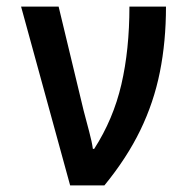

<svg xmlns="http://www.w3.org/2000/svg" viewBox="-20 -563 570 583"><path d="M193 0 44 -543H158L234 -227Q242 -196 250.5 -164.5Q259 -133 262 -111H266Q324 -201 348.5 -306.5Q373 -412 373 -543H484Q484 -437 465.5 -344.5Q447 -252 406 -167.5Q365 -83 297 0Z"/></svg>

Font: Noto Sans Mono Condensed SemiBold
Style: Regular
Weight: 600
Width: 3
Designer: Monotype Design Team
Foundry: Monotype Imaging Inc.
Version: Version 2.014